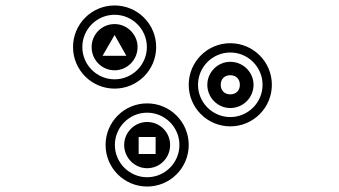

<svg xmlns="http://www.w3.org/2000/svg" viewBox="-20 -739 1240 702"><path d="M487 -238H549V-176H487ZM400 -209C400 -274 453 -327 518 -327C583 -327 636 -274 636 -209C636 -144 583 -91 518 -91C453 -91 400 -144 400 -209ZM399 -611 442 -535H355ZM281 -567C281 -632 334 -685 399 -685C464 -685 517 -632 517 -567C517 -502 464 -449 399 -449C334 -449 281 -502 281 -567ZM787 -429C787 -450 801 -464 822 -464C843 -464 857 -450 857 -429C857 -408 843 -394 822 -394C801 -394 787 -408 787 -429ZM704 -429C704 -494 757 -547 822 -547C887 -547 940 -494 940 -429C940 -364 887 -311 822 -311C757 -311 704 -364 704 -429ZM366 -209C366 -125 434 -57 518 -57C602 -57 670 -125 670 -209C670 -293 602 -361 518 -361C434 -361 366 -293 366 -209ZM434 -209C434 -162 472 -124 518 -124C565 -124 602 -162 602 -209C602 -255 565 -293 518 -293C472 -293 434 -255 434 -209ZM247 -567C247 -483 315 -415 399 -415C483 -415 551 -483 551 -567C551 -651 483 -719 399 -719C315 -719 247 -651 247 -567ZM315 -567C315 -520 352 -482 399 -482C445 -482 483 -520 483 -567C483 -613 445 -651 399 -651C352 -651 315 -613 315 -567ZM670 -429C670 -345 738 -277 822 -277C906 -277 974 -345 974 -429C974 -513 906 -581 822 -581C738 -581 670 -513 670 -429ZM738 -429C738 -382 776 -344 822 -344C869 -344 907 -382 907 -429C907 -475 869 -513 822 -513C776 -513 738 -475 738 -429Z"/></svg>

Font: CryptoKit_GRILLE 1.4
Style: Regular
Weight: 400
Monospace: yes
Designer: Oceane Juvin
Foundry: http://www.head-geneve.ch
Version: Version 1.004